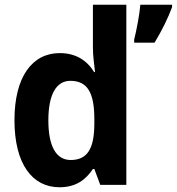

<svg xmlns="http://www.w3.org/2000/svg" viewBox="-20 -831 746 810"><path d="M231 -41C300 -41 341 -72 372 -118H378L403 -51H513V-811H372V-630C372 -593 378 -555 381 -527H377C347 -576 300 -607 232 -607C116 -607 41 -507 41 -324C41 -141 115 -41 231 -41ZM706 -801V-811H572C569 -770 555 -699 546 -664V-651H632C662 -700 689 -755 706 -801ZM278 -156C218 -156 184 -212 184 -323C184 -432 217 -490 277 -490C352 -490 378 -435 378 -328V-306C377 -204 349 -156 278 -156Z"/></svg>

Font: Noto Sans Tamil UI SemiCondensed
Style: Bold
Weight: 700
Width: 4
Designer: Jelle Bosma - Monotype Design Team
Foundry: Monotype Imaging Inc.
Version: Version 2.004